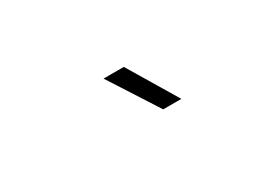

<svg xmlns="http://www.w3.org/2000/svg" viewBox="-22 -953 644 476"><g transform="rotate(-30 300.0 -715.0)"><path d="M355 -645 265 -785H323L407 -645Z"/></g></svg>

Font: JetBrains Mono NL Thin
Style: Italic
Weight: 100
Italic angle: -9°
Monospace: yes
Designer: Philipp Nurullin, Konstantin Bulenkov
Foundry: JetBrains
Version: Version 2.305; ttfautohint (v1.8.4.7-5d5b)